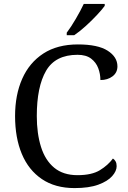

<svg xmlns="http://www.w3.org/2000/svg" viewBox="-20 -951 654 981"><path d="M361 10Q262 10 194 -36Q126 -82 91.5 -164.5Q57 -247 57 -358Q57 -466 93.5 -548.5Q130 -631 201.5 -677.5Q273 -724 378 -724Q480 -724 530 -692Q580 -660 580 -612Q580 -580 555 -561Q530 -542 493 -542Q493 -573 482 -602.5Q471 -632 445.5 -651.5Q420 -671 376 -671Q263 -671 215.5 -589.5Q168 -508 168 -358Q168 -269 189.5 -200.5Q211 -132 257 -94Q303 -56 376 -56Q449 -56 490.5 -81.5Q532 -107 557 -141Q565 -136 570.5 -126.5Q576 -117 576 -102Q576 -77 553 -51Q530 -25 482.5 -7.5Q435 10 361 10ZM321 -784Q343 -813 367.5 -855Q392 -897 408 -931H515V-921Q503 -904 476 -875Q449 -846 417.5 -817.5Q386 -789 359 -771H321Z"/></svg>

Font: Noto Serif Khitan Small Script
Style: Regular
Weight: 400
Designer: LIU Zhao, ZHANG Congyu, Kushim JIANG
Foundry: Guyu Beijing Co. Ltd.
Version: Version 1.000; ttfautohint (v1.8.4.7-5d5b)